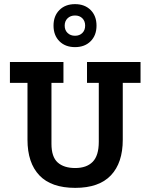

<svg xmlns="http://www.w3.org/2000/svg" viewBox="-20 -889 728 929"><path d="M574 -213Q574 -101 516.5 -40.5Q459 20 344 20Q228 20 170.5 -40.5Q113 -101 113 -213V-488H28V-589H287V-488H229V-193Q229 -130 259 -103Q289 -76 344 -76Q399 -76 428.5 -106Q458 -136 458 -203V-488H401V-589H660V-488H574ZM343 -869Q390 -869 418.5 -840.5Q447 -812 447 -765Q447 -718 418.5 -689.5Q390 -661 343 -661Q296 -661 267.5 -689.5Q239 -718 239 -765Q239 -812 267.5 -840.5Q296 -869 343 -869ZM343 -814Q321 -814 307 -800.5Q293 -787 293 -765Q293 -743 307 -729.5Q321 -716 343 -716Q365 -716 378.5 -729.5Q392 -743 392 -765Q392 -787 378.5 -800.5Q365 -814 343 -814Z"/></svg>

Font: Podkova
Style: Bold
Weight: 700
Designer: Ilya Yudin
Foundry: Cyreal (www.cyreal.org)
Version: Version 2.102; ttfautohint (v1.8.1.43-b0c9)